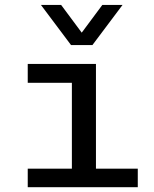

<svg xmlns="http://www.w3.org/2000/svg" viewBox="-20 -776 640 796"><path d="M278 0V-432.8H95V-511H377.8V0ZM95 0V-76.8H551.2V0ZM488 -755.5 363.2 -589.2H274.5L149.8 -755.5H233.5L346.2 -603.8H291.5L404.2 -755.5Z"/></svg>

Font: Chivo Mono Medium
Style: Regular
Weight: 500
Monospace: yes
Designer: Hector Gatti
Foundry: Omnibus-Type
Version: Version 1.008